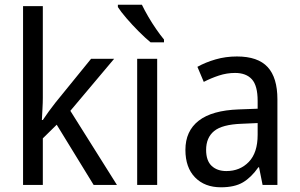

<svg xmlns="http://www.w3.org/2000/svg" viewBox="-20 -786 1274 816"><path d="M162 -370Q162 -350 160.5 -324Q159 -298 158 -276H162Q171 -290 187 -312Q203 -334 215 -349L367 -536H465L279 -315L477 0H378L221 -256L162 -198V0H78V-760H162Z M648 0H563V-536H648ZM583 -766Q594 -743 610 -715.5Q626 -688 644 -662Q662 -636 677 -618V-606H620Q598 -624 570 -652Q542 -680 517.5 -708.5Q493 -737 481 -756V-766Z M987 -546Q1076 -546 1117.5 -501Q1159 -456 1159 -364V0H1096L1081 -75H1078Q1048 -32 1012.5 -11Q977 10 919 10Q850 10 809 -32Q768 -74 768 -149Q768 -229 824.5 -273Q881 -317 995 -321L1075 -324V-357Q1075 -422 1050.5 -449Q1026 -476 979 -476Q944 -476 910.5 -465Q877 -454 846 -438L819 -502Q853 -521 896 -533.5Q939 -546 987 -546ZM1007 -260Q924 -257 890 -229Q856 -201 856 -149Q856 -103 879.5 -81Q903 -59 942 -59Q1000 -59 1037.5 -98Q1075 -137 1075 -213V-263Z"/></svg>

Font: Noto Sans Khmer SemiCondensed
Style: Regular
Weight: 400
Width: 4
Designer: Danh Hong and the Monotype Design Team
Foundry: Monotype Imaging Inc.
Version: Version 2.004; ttfautohint (v1.8.4.7-5d5b)